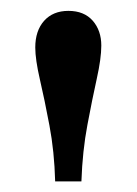

<svg xmlns="http://www.w3.org/2000/svg" viewBox="-20 -842 258 362"><path d="M84 -500Q82.5 -556.5 73.2 -605.5Q64 -654.5 55.2 -692.2Q46.5 -730 46.5 -752.5Q46.5 -784 63.2 -802.8Q80 -821.5 109 -821.5Q138.5 -821.5 154.8 -803Q171 -784.5 171 -756Q171 -732 162.5 -693.8Q154 -655.5 144.8 -606.5Q135.5 -557.5 133.5 -500Z"/></svg>

Font: Libre Caslon Text
Style: Bold
Weight: 700
Designer: Pablo Impallari, Rodrigo Fuenzalida, Katja Schimmel
Foundry: Pablo Impallari, Rodrigo Fuenzalida
Version: Version 2.000